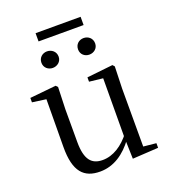

<svg xmlns="http://www.w3.org/2000/svg" viewBox="-152 -950 957 1076"><g transform="rotate(-20 326.5 -411.5)"><path d="M209.5 -622.1C236.5 -622.1 261.4 -641 261.4 -670.8C261.4 -701.8 236.5 -720.7 209.5 -720.7C182.7 -720.7 158.8 -701.8 158.8 -670.8C158.8 -641 182.7 -622.1 209.5 -622.1ZM427.8 -622.1C454.9 -622.1 479.1 -641 479.1 -670.8C479.1 -701.8 454.9 -720.7 427.8 -720.7C400.4 -720.7 377.3 -701.8 377.3 -670.8C377.3 -641 400.4 -622.1 427.8 -622.1ZM184.7 -789.1H453.3V-838.2H184.7ZM260.9 14.6C343.5 14.6 410.3 -33 461.7 -103H488.1L464.9 -141.8C417.3 -78.8 358.2 -41.4 296.3 -41.4C231.5 -41.4 195.8 -78.2 195.8 -185.1V-380.4L200.2 -511.5L189.5 -523L33.1 -507.3V-481L137.7 -466.6L115.5 -483.7L113.3 -185.8C112.1 -37 165.6 14.6 260.9 14.6ZM456.4 9.3 610.3 0.2V-27.4L534.4 -35V-380.4L538.4 -511.5L528.2 -523L373.2 -506.2V-480.3L454.4 -471.2L452.8 -115.5V-114.1Z"/></g></svg>

Font: Source Han Serif TW VF
Style: Regular
Weight: 250
Designer: Ryoko NISHIZUKA 西塚涼子 (kana & ideographs); Frank Grießhammer (Latin, Greek & Cyrillic); Wenlong ZHANG 张文龙 (bopomofo); San
Foundry: Adobe
Version: Version 2.002;hotconv 1.1.0;makeotfexe 2.6.0